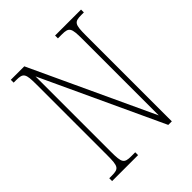

<svg xmlns="http://www.w3.org/2000/svg" viewBox="-199 -835 957 957"><g transform="rotate(-45 279.5 -357.0)"><path d="M36 0H219V-20H191C141 -20 135 -31 135 -108V-639L432 0H457V-606C457 -683 463 -694 513 -694H531V-714H348V-694H376C426 -694 432 -683 432 -606V-67L131 -714H36V-694H54C104 -694 110 -683 110 -606V-108C110 -31 104 -20 54 -20H36Z"/></g></svg>

Font: Noto Serif Armenian ExtraCondensed Thin
Style: Regular
Weight: 100
Width: 2
Designer: Monotype Design Team
Foundry: Monotype Imaging Inc.
Version: Version 2.008